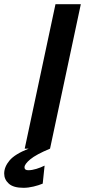

<svg xmlns="http://www.w3.org/2000/svg" viewBox="-120 -710 406 917"><path d="M-2 0 145 -690H266L119 0ZM-8 187Q-56 187 -78 167Q-100 147 -100 119Q-100 87 -74.5 56.5Q-49 26 17 0H119Q52 28 24.5 51Q-3 74 -3 89Q-3 103 15 103Q33 103 54 96.5Q75 90 93 81L84 167Q65 175 40 181Q15 187 -8 187Z"/></svg>

Font: Radio Canada Big Medium
Style: Italic
Weight: 500
Italic angle: -12°
Designer: Étienne Aubert Bonn
Foundry: Coppers and Brasses
Version: Version 1.001